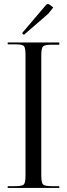

<svg xmlns="http://www.w3.org/2000/svg" viewBox="-20 -929 330 949"><path d="M98.1 -756.8 88.9 -765.1 207 -903.8Q210.9 -909.2 216.8 -909.2Q221.2 -909.2 227.1 -904.8L243.2 -892.1L219.2 -861.8ZM18.1 0V-8.8H53.2Q89.4 -8.8 97.7 -17.1Q106 -25.4 106 -61V-658.2Q106 -693.8 97.7 -701.9Q89.4 -710 53.2 -710H18.1V-719.2H272.9V-708H237.8Q201.7 -708 192.9 -699.7Q184.1 -691.4 184.1 -655.8V-61Q184.1 -25.4 192.9 -17.1Q201.7 -8.8 237.8 -8.8H272.9V0Z"/></svg>

Font: FoglihtenNo07calt
Style: Regular
Weight: 500
Designer: gluk (gluksza@wp.pl)
Foundry: gluk (gluksza@wp.pl)
Version: Version 0.844